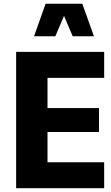

<svg xmlns="http://www.w3.org/2000/svg" viewBox="-20 -996 588 1016"><path d="M231.4 -137.2V-297.4H503.9V-424.3H231.4V-584H531.2V-721.7H65.4V0H531.2V-137.2ZM415.5 -976.1H221.2L160.2 -804.2H272.9L318.8 -912.1L364.7 -804.2H477.1Z"/></svg>

Font: Estedad ExtraBold
Style: Regular
Weight: 800
Designer: Amin Abedi
Version: Version 7.3